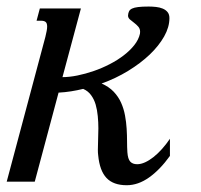

<svg xmlns="http://www.w3.org/2000/svg" viewBox="-47 -544 601 575"><path d="M247.1 -78.6Q246.6 -82.5 246.3 -86.4Q246.1 -90.3 246.1 -95.2Q246.1 -108.9 246.8 -125.5Q247.6 -142.1 247.6 -159.7Q247.6 -177.7 245.8 -196.3Q244.1 -214.8 239.5 -230.7Q234.9 -246.6 225.8 -259Q216.8 -271.5 202.1 -277.8Q184.1 -273.4 165.8 -270.5Q147.5 -267.6 128.4 -266.6L57.1 0H-26.9L88.9 -433.6Q91.3 -443.8 92.8 -451.4Q94.2 -459 94.2 -464.4Q94.2 -474.6 89.6 -478.3Q85 -481.9 76.2 -481.9H62.5L72.3 -518.6H195.3L140.1 -313Q160.6 -313 184.8 -317.9Q209 -322.8 233.6 -331.3Q258.3 -339.8 281.5 -351.8Q304.7 -363.8 323.5 -378.2Q342.3 -392.6 355.2 -408.9Q368.2 -425.3 372.1 -442.9Q372.6 -444.8 372.6 -448.7Q372.6 -458 366.9 -464.4Q361.3 -470.7 354.5 -475.8Q347.7 -481 342 -485.8Q336.4 -490.7 336.4 -497.6Q336.9 -504.9 339.4 -510Q341.8 -515.1 348.4 -518.3Q355 -521.5 366.7 -522.9Q378.4 -524.4 398.4 -524.4Q409.2 -524.4 420.2 -523.2Q431.2 -522 440.2 -518.3Q449.2 -514.6 454.8 -507.8Q460.4 -501 460.4 -489.7Q460.4 -462.9 444.6 -434.8Q428.7 -406.7 401.4 -380.6Q374 -354.5 336.9 -331.8Q299.8 -309.1 257.3 -293.9Q279.3 -284.2 293.5 -269.3Q307.6 -254.4 315.7 -236.3Q323.7 -218.3 327.4 -198.2Q331.1 -178.2 332.3 -158.4Q333.5 -138.7 333.5 -120.6Q333.5 -102.5 334.5 -87.9Q335.9 -67.9 343 -60.1Q350.1 -52.2 363.8 -52.2Q375 -52.2 387.5 -57.9Q399.9 -63.5 412.8 -73.7Q425.8 -84 438.2 -97.9Q450.7 -111.8 461.9 -128.4V-77.1Q432.1 -35.6 399.4 -12.5Q366.7 10.7 332.5 10.7Q292.5 10.7 272 -11Q251.5 -32.7 247.1 -78.6Z"/></svg>

Font: Arian Grqi
Style: Italic
Weight: 400
Italic angle: -15°
Designer: Ruben Hakobyan (Tarumian)
Foundry: Ruben Hakobyan (Tarumian)
Version: Version 1.002